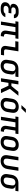

<svg xmlns="http://www.w3.org/2000/svg" viewBox="2587 -3412 835 6049"><g transform="rotate(90 3004.5 -387.5)"><path d="M283 7H233Q138 7 89.5 -36.5Q41 -80 52 -154Q62 -213 106.5 -250Q151 -287 216 -290Q155 -293 124.5 -325.5Q94 -358 102 -411Q113 -478 172.5 -517.5Q232 -557 323 -557H372Q457 -557 505 -517Q553 -477 552 -408H442Q441 -434 419 -450Q397 -466 358 -466H310Q269 -466 243 -447.5Q217 -429 212 -397Q207 -366 226.5 -347Q246 -328 286 -328H402L388 -239H271Q228 -239 199.5 -218Q171 -197 165 -162Q160 -125 182 -104.5Q204 -84 247 -84H297Q339 -84 369 -99Q399 -114 410 -139H520Q498 -72 434.5 -32.5Q371 7 283 7Z M1092 5Q1012 5 972.5 -44Q933 -93 946 -176L990 -456H835L763 0H658L731 -456H650L665 -550H1204L1190 -456H1094L1049 -173Q1043 -135 1059.5 -114.5Q1076 -94 1109 -94H1133L1117 5Z M1572 0Q1495 0 1455.5 -45.5Q1416 -91 1429 -167L1473 -452H1278L1294 -550H1597L1537 -167Q1531 -135 1546 -116.5Q1561 -98 1592 -98H1724L1709 0Z M2052 10Q1952 10 1901.5 -48.5Q1851 -107 1866 -203L1887 -337Q1897 -401 1932 -449Q1967 -497 2020.5 -523.5Q2074 -550 2141 -550H2409L2393 -455H2236L2235 -453Q2286 -446 2310 -410.5Q2334 -375 2325 -319L2307 -203Q2296 -139 2261.5 -91Q2227 -43 2173 -16.5Q2119 10 2052 10ZM2067 -85Q2120 -85 2155 -116.5Q2190 -148 2199 -203L2220 -337Q2229 -395 2204 -425Q2179 -455 2126 -455Q2073 -455 2038.5 -423.5Q2004 -392 1995 -337L1974 -203Q1965 -148 1989.5 -116.5Q2014 -85 2067 -85Z M2445 0 2532 -550H2640L2605 -329H2690L2872 -550H2996L2779 -282L2912 0H2790L2681 -236H2590L2553 0Z M3254 10Q3152 10 3102 -47.5Q3052 -105 3068 -203L3090 -347Q3106 -445 3174.5 -502.5Q3243 -560 3345 -560Q3447 -560 3497 -503Q3547 -446 3532 -348L3509 -203Q3493 -105 3424.5 -47.5Q3356 10 3254 10ZM3269 -85Q3323 -85 3357 -115Q3391 -145 3401 -203L3423 -347Q3432 -405 3408 -435Q3384 -465 3330 -465Q3276 -465 3242 -435Q3208 -405 3198 -347L3176 -203Q3167 -145 3191 -115Q3215 -85 3269 -85ZM3291 -645 3419 -785H3535L3400 -645Z M4092 5Q4012 5 3972.5 -44Q3933 -93 3946 -176L3990 -456H3835L3763 0H3658L3731 -456H3650L3665 -550H4204L4190 -456H4094L4049 -173Q4043 -135 4059.5 -114.5Q4076 -94 4109 -94H4133L4117 5Z M4454 10Q4352 10 4302 -47.5Q4252 -105 4268 -203L4290 -347Q4306 -445 4374.5 -502.5Q4443 -560 4545 -560Q4647 -560 4697 -503Q4747 -446 4732 -348L4709 -203Q4693 -105 4624.5 -47.5Q4556 10 4454 10ZM4469 -85Q4523 -85 4557 -115Q4591 -145 4601 -203L4623 -347Q4632 -405 4608 -435Q4584 -465 4530 -465Q4476 -465 4442 -435Q4408 -405 4398 -347L4376 -203Q4367 -145 4391 -115Q4415 -85 4469 -85Z M5053 10Q4953 10 4904 -47.5Q4855 -105 4871 -204L4925 -550H5033L4979 -205Q4970 -147 4993.5 -115.5Q5017 -84 5069 -84Q5120 -84 5154.5 -115.5Q5189 -147 5198 -205L5253 -550H5361L5306 -204Q5296 -138 5261.5 -90Q5227 -42 5173.5 -16Q5120 10 5053 10Z M5652 10Q5552 10 5501.5 -48.5Q5451 -107 5466 -203L5487 -337Q5497 -401 5532 -449Q5567 -497 5620.5 -523.5Q5674 -550 5741 -550H6009L5993 -455H5836L5835 -453Q5886 -446 5910 -410.5Q5934 -375 5925 -319L5907 -203Q5896 -139 5861.5 -91Q5827 -43 5773 -16.5Q5719 10 5652 10ZM5667 -85Q5720 -85 5755 -116.5Q5790 -148 5799 -203L5820 -337Q5829 -395 5804 -425Q5779 -455 5726 -455Q5673 -455 5638.5 -423.5Q5604 -392 5595 -337L5574 -203Q5565 -148 5589.5 -116.5Q5614 -85 5667 -85Z"/></g></svg>

Font: NKDuy Mono SemiBold
Style: Italic
Weight: 600
Italic angle: -9°
Monospace: yes
Designer: NKDuy
Foundry: NKDuy
Version: Version 2.251; ttfautohint (v1.8.4.7-5d5b)